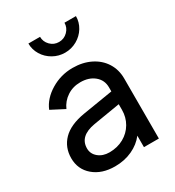

<svg xmlns="http://www.w3.org/2000/svg" viewBox="-188 -890 925 1014"><g transform="rotate(-30 274.0 -383.5)"><path d="M35 -141Q35 -207 78.5 -251.5Q122 -296 211 -311L395 -341V-366Q395 -410 362 -437.5Q329 -465 277 -465Q231 -465 195.5 -441.5Q160 -418 143 -379L62 -421Q85 -477 146 -514Q207 -551 279 -551Q340 -551 387.5 -527.5Q435 -504 461.5 -462Q488 -420 488 -366V0H397V-70Q368 -32 320.5 -10Q273 12 215 12Q135 12 85 -30.5Q35 -73 35 -141ZM226 -67Q275 -67 313.5 -88.5Q352 -110 373.5 -147Q395 -184 395 -229V-263L232 -236Q133 -219 133 -144Q133 -111 159.5 -89Q186 -67 226 -67ZM142 -779H213Q213 -749 234.5 -727Q256 -705 287 -705Q318 -705 340 -727Q362 -749 362 -779H432Q432 -742 412.5 -710Q393 -678 359.5 -659Q326 -640 287 -640Q248 -640 214.5 -659Q181 -678 161.5 -710Q142 -742 142 -779Z"/></g></svg>

Font: BLUETTI 2.0 Normal
Style: Normal
Weight: 400
Designer: Stijn de Vries
Foundry: tokotype
Version: Version 2.005;October 31, 2023;FontCreator 14.0.0.2814 64-bi